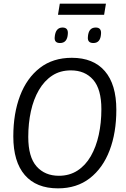

<svg xmlns="http://www.w3.org/2000/svg" viewBox="-20 -1025 689 1053"><path d="M298 8Q179 8 116 -65Q53 -138 53 -277Q53 -403 90 -500Q127 -597 198.5 -652.5Q270 -708 374 -708Q492 -708 555 -635Q618 -562 618 -423Q618 -297 581 -200Q544 -103 472.5 -47.5Q401 8 298 8ZM303 -61Q361 -61 405 -89.5Q449 -118 478 -168.5Q507 -219 521.5 -285Q536 -351 536 -426Q536 -536 491 -587.5Q446 -639 369 -639Q310 -639 266.5 -610.5Q223 -582 193.5 -531.5Q164 -481 149.5 -415Q135 -349 135 -274Q135 -164 180.5 -112.5Q226 -61 303 -61ZM492 -789Q459 -789 462 -822Q465 -874 505 -874Q537 -874 534 -839Q531 -789 492 -789ZM309 -789Q277 -789 280 -821Q284 -874 323 -874Q355 -874 352 -839Q349 -789 309 -789ZM298 -944 308 -1005H561L551 -944Z"/></svg>

Font: Georama
Style: Italic
Weight: 400
Italic angle: -9°
Designer: Jean-Baptiste Levee
Foundry: Production Type
Version: Version 1.000